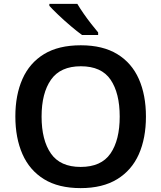

<svg xmlns="http://www.w3.org/2000/svg" viewBox="-20 -958 830 988"><path d="M731 -358Q731 -247 694.5 -164.5Q658 -82 583 -36Q508 10 395 10Q281 10 206.5 -36Q132 -82 95.5 -165Q59 -248 59 -359Q59 -469 95.5 -551.5Q132 -634 206.5 -679.5Q281 -725 396 -725Q509 -725 583.5 -679.5Q658 -634 694.5 -551.5Q731 -469 731 -358ZM194 -358Q194 -237 242 -168Q290 -99 395 -99Q501 -99 548.5 -168Q596 -237 596 -358Q596 -479 549 -548Q502 -617 396 -617Q291 -617 242.5 -548Q194 -479 194 -358ZM378 -938Q391 -916 410 -888.5Q429 -861 449.5 -835Q470 -809 485 -791V-778H402Q377 -796 344 -824Q311 -852 280.5 -881Q250 -910 234 -928V-938Z"/></svg>

Font: Noto Sans Ethiopic SemiBold
Style: Regular
Weight: 600
Designer: Monotype Design Team
Foundry: Monotype Imaging Inc.
Version: Version 2.102; ttfautohint (v1.8.4.7-5d5b)